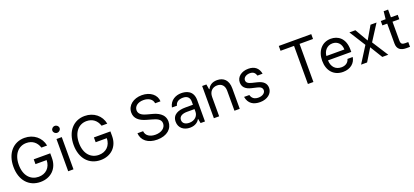

<svg xmlns="http://www.w3.org/2000/svg" viewBox="45 -1896 6589 3054"><g transform="rotate(-20 3339.5 -369.0)"><path d="M582 -499.3H678.3C652 -640.3 533.4 -737.2 378.9 -737.2C192.1 -737.2 58.9 -594.1 58.9 -363.6C58.9 -133.5 190.3 9.9 384.2 9.9C558.6 9.9 682.9 -105.5 682.9 -286.6V-365.8H403.4V-284.4H592.3C589.8 -157.3 506 -77.1 384.6 -77.1C251.1 -77.1 149.9 -177.9 149.9 -363.6C149.9 -549.4 251.4 -650.2 379.3 -650.2C482.2 -650.2 551.8 -592.7 582 -499.3Z M853.7 0H943.2V-545.5H853.7ZM837.7 -693.2C837.7 -660.9 865.4 -634.6 899.1 -634.6C932.9 -634.6 960.6 -660.9 960.6 -693.2C960.6 -725.1 932.9 -751.4 899.1 -751.4C865.4 -751.4 837.7 -725.1 837.7 -693.2Z M1600.5 -499.3H1696.7C1670.5 -640.3 1551.8 -737.2 1397.4 -737.2C1210.6 -737.2 1077.4 -594.1 1077.4 -363.6C1077.4 -133.5 1208.8 9.9 1402.7 9.9C1577.1 9.9 1701.3 -105.5 1701.3 -286.6V-365.8H1421.9V-284.4H1610.8C1608.3 -157.3 1524.5 -77.1 1403.1 -77.1C1269.5 -77.1 1168.3 -177.9 1168.3 -363.6C1168.3 -549.4 1269.9 -650.2 1397.7 -650.2C1500.7 -650.2 1570.3 -592.7 1600.5 -499.3Z M2523.1 -543.3H2613.6C2609.7 -654.5 2508.2 -737.2 2365.8 -737.2C2224.8 -737.2 2115.1 -655.5 2115.1 -532.7C2115.1 -433.9 2186.4 -375.4 2300.8 -343L2389.6 -317.8C2466.3 -296.9 2532.7 -270.2 2532.7 -199.6C2532.7 -122.2 2458.1 -71 2359 -71C2273.1 -71 2197.8 -109.4 2191.1 -191.1H2095.2C2103.3 -68.5 2201.3 12.4 2359 12.4C2527.7 12.4 2623.6 -79.2 2623.6 -198.2C2623.6 -333.5 2497.5 -379.3 2418 -399.9L2344.8 -419.4C2290.1 -433.6 2206.3 -461.6 2206.3 -537.3C2206.3 -605.1 2268.5 -654.8 2363.3 -654.8C2449.9 -654.8 2514.9 -613.6 2523.1 -543.3Z M2914.4 12.4C3008.5 12.4 3058.2 -37.3 3076 -73.9H3080.3L3094.8 0H3169V-360.1C3169 -529.8 3039.1 -552.6 2964.8 -552.6C2878.6 -552.6 2775.2 -509.2 2750.7 -388.8L2835.9 -388.1C2846.9 -441.1 2889.9 -475.5 2967.7 -475.5C3042.6 -475.5 3079.9 -436.1 3079.9 -368.3V-315.7H2951.7C2837 -315.7 2728.7 -279.5 2728.7 -154.5C2728.7 -47.9 2810.7 12.4 2914.4 12.4ZM2817.5 -151.3C2817.5 -213.4 2873.2 -241.5 2951.7 -241.8H3079.9V-197.1C3079.9 -130 3026.3 -65 2929.7 -65C2864.7 -65 2817.5 -94.5 2817.5 -151.3Z M3409.1 -327.1C3409.1 -420.1 3466.6 -473 3545.5 -473C3621.8 -473 3668 -423.3 3668 -339.1V0H3757.5V-346.6C3757.5 -484.7 3683.2 -552.6 3572.4 -552.6C3490.1 -552.6 3438.6 -515.3 3413 -459.2H3405.9L3391.3 -545.5H3319.6V0H3409.1Z M4202.8 -400.2 4290.1 -400.9C4272 -500 4207.4 -552.6 4100.9 -552.6C3986.5 -552.6 3900.9 -487.2 3900.9 -393.8C3900.9 -318.2 3946 -267.4 4046.9 -244.3L4137.8 -223C4192.5 -210.6 4218 -185 4218 -148.1C4218 -102.6 4169.4 -65.3 4100.1 -65.3C4033.7 -65.3 3991.5 -94.5 3975.9 -153.8L3886.7 -154.5C3907.3 -35.9 3988.3 11.4 4101.6 11.4C4222.7 11.4 4310.4 -58.2 4310.4 -153.4C4310.4 -229.8 4262.4 -277.7 4164.4 -301.1L4081.7 -321C4018.5 -336.6 3990.1 -358 3990.1 -398.4C3990.1 -444.2 4038.7 -477.3 4101.2 -477.3C4168.7 -477.3 4190 -439.3 4202.8 -400.2Z M4682.9 -645.2H4911.2V0H5004.6V-645.2H5232.6V-727.3H4682.9Z M5506 11.4C5632.8 11.4 5713.4 -62.5 5728 -159.8H5639.2C5623.9 -101.6 5574.9 -67.1 5506 -67.1C5409.8 -67.1 5343.8 -129.6 5339.8 -243.6H5734V-279.5C5734 -481.2 5614 -552.6 5497.5 -552.6C5348.7 -552.6 5250.4 -436.4 5250.4 -268.5C5250.4 -100.5 5347.3 11.4 5506 11.4ZM5340.2 -317.8C5345.2 -400.6 5404.5 -474.1 5497.9 -474.1C5586.6 -474.1 5643.8 -407.7 5643.8 -317.8Z M5913.4 -545.5H5811.8L5983.7 -272.7L5811.4 0H5913L6041.5 -209.9L6170.5 0H6271.7L6096.6 -272.7L6271.3 -545.5H6169.7L6041.5 -325.3Z M6630 -545.5H6514.6V-676.1H6439.6L6425.1 -545.5H6343.4V-470.9H6425.1V-134.9C6425.1 -39.1 6484 0 6575.3 0H6639.6V-81H6585.2C6538.7 -81 6514.6 -95.9 6514.6 -150.9V-470.9H6630Z"/></g></svg>

Font: GiG Sans Text
Style: Regular
Weight: 400
Designer: Andreas Faust
Version: Version 1.100;FEAKit 1.0